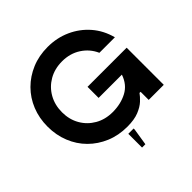

<svg xmlns="http://www.w3.org/2000/svg" viewBox="-226 -883 1225 1225"><g transform="rotate(-45 386.5 -270.0)"><path d="M390 -350H743V-15H607V-88H597Q584 -69 559.5 -46Q535 -23 494 -6.5Q453 10 390 10Q311 10 245.5 -17.5Q180 -45 131.5 -93.5Q83 -142 56.5 -208Q30 -274 30 -350Q30 -427 56.5 -492.5Q83 -558 131.5 -606.5Q180 -655 245.5 -682.5Q311 -710 390 -710Q473 -710 544 -678Q615 -646 665.5 -588Q716 -530 737 -450H597Q571 -509 516.5 -544.5Q462 -580 390 -580Q323 -580 271 -550Q219 -520 189.5 -468Q160 -416 160 -350Q160 -285 189.5 -233.5Q219 -182 271 -152Q323 -122 390 -122Q463 -122 520 -152Q577 -182 600 -250H390ZM362 170V46H410V56L392 170Z"/></g></svg>

Font: Vina Sans
Style: Regular
Weight: 400
Designer: Andree Nguyen
Foundry: Nguyen Type Foundry
Version: Version 1.002; ttfautohint (v1.8.4.7-5d5b);gftools[0.9.28]